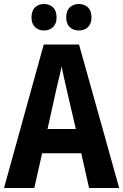

<svg xmlns="http://www.w3.org/2000/svg" viewBox="-20 -988 614 957"><path d="M424 -51 385 -224H190L151 -51H0L198 -766H374L574 -51ZM314 -534Q306 -568 299.5 -598Q293 -628 287 -657Q284 -640 278.5 -617Q273 -594 267.5 -571.5Q262 -549 259 -535L217 -345H358ZM137 -901Q137 -934 154.5 -951Q172 -968 199 -968Q227 -968 244.5 -951Q262 -934 262 -901Q262 -870 244.5 -853Q227 -836 199 -836Q172 -836 154.5 -853Q137 -870 137 -901ZM310 -901Q310 -934 327.5 -951Q345 -968 373 -968Q401 -968 418.5 -951Q436 -934 436 -901Q436 -870 418.5 -853Q401 -836 373 -836Q345 -836 327.5 -853Q310 -870 310 -901Z"/></svg>

Font: Noto Sans Tamil UI Condensed
Style: Bold
Weight: 700
Width: 3
Designer: Jelle Bosma - Monotype Design Team
Foundry: Monotype Imaging Inc.
Version: Version 2.004; ttfautohint (v1.8.4.7-5d5b)